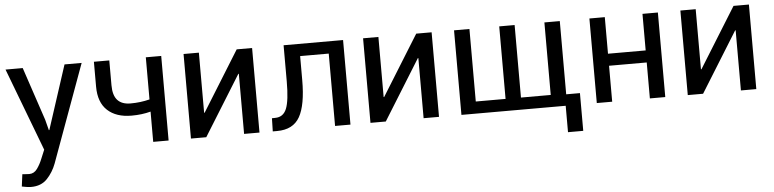

<svg xmlns="http://www.w3.org/2000/svg" viewBox="-45 -755 4818 1195"><g transform="rotate(-5 2364.0 -158.0)"><path d="M231.4 -195.8 248.5 -129.4H251.5L381.3 -528.3H488.3L266.1 81.1Q246.1 134.3 208.7 173.8Q171.4 213.4 107.9 213.4Q96.2 213.4 78.1 210.7Q60.1 208 50.3 205.6L60.1 129.9Q57.1 129.4 77.4 130.9Q97.7 132.3 103 132.3Q133.8 132.3 153.3 105Q172.9 77.6 186 44.4L209 -10.7L12.7 -528.3H120.1Z M985.4 0H889.2V-189Q861.3 -181.6 832 -178Q802.7 -174.3 769.5 -174.3Q673.8 -174.3 619.4 -224.6Q564.9 -274.9 564.9 -373.5V-528.8H661.1V-373.5Q661.1 -310.1 688.5 -280.3Q715.8 -250.5 769.5 -250.5Q801.8 -250.5 831.1 -254.2Q860.4 -257.8 889.2 -265.1V-528.3H985.4Z M1457 -528.3H1553.2V0H1457V-375L1454.1 -376L1220.7 0H1125V-528.3H1220.7V-153.3L1223.6 -152.3Z M2121.6 -528.3V0H2025.4V-452.1H1846.7V-302.7Q1846.7 -146.5 1805.2 -73.2Q1763.7 0 1663.6 0H1636.2L1638.2 -82L1658.2 -82.5Q1709.5 -82.5 1729.7 -132.6Q1750 -182.6 1750 -302.7V-528.3Z M2578.6 -528.3H2674.8V0H2578.6V-375L2575.7 -376L2342.3 0H2246.6V-528.3H2342.3V-153.3L2345.2 -152.3Z M2911.1 -528.3V-75.2H3097.2V-528.3H3193.4V-75.2H3379.4V-528.3H3475.6V-70.8H3561.5V165H3466.3V0H2814.9V-528.3Z M4088.4 0H3992.2V-224.6H3756.8V0H3660.6V-528.3H3756.8V-299.8H3992.2V-528.3H4088.4Z M4561 -528.3H4657.2V0H4561V-375L4558.1 -376L4324.7 0H4229V-528.3H4324.7V-153.3L4327.6 -152.3Z"/></g></svg>

Font: GeogebraSans
Style: Regular
Weight: 400
Designer: Google
Version: Version 1.100140; 2013